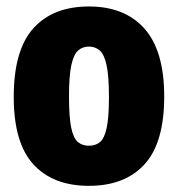

<svg xmlns="http://www.w3.org/2000/svg" viewBox="-20 -578 564 608"><path d="M261.5 10.5Q148 10.5 85.8 -57.5Q23.5 -125.5 23.5 -271Q23.5 -419.5 85.8 -488.5Q148 -557.5 261.5 -557.5Q375.5 -557.5 437.8 -487Q500 -416.5 500 -272.5Q500 -126 437.8 -57.8Q375.5 10.5 261.5 10.5ZM261.5 -116.5Q282.5 -116.5 296.5 -128Q310.5 -139.5 317.8 -172.8Q325 -206 325 -270.5Q325 -337 317.5 -371.5Q310 -406 295.8 -418.2Q281.5 -430.5 261.5 -430.5Q241.5 -430.5 227.5 -418.2Q213.5 -406 206 -372.2Q198.5 -338.5 198.5 -273Q198.5 -207 205.5 -173.5Q212.5 -140 226.8 -128.2Q241 -116.5 261.5 -116.5Z"/></svg>

Font: Encode Sans Condensed Condensed ExtraBold
Style: Regular
Weight: 800
Width: 3
Designer: Multiple Designers
Foundry: Impallari Type
Version: Version 3.000; ttfautohint (v1.8.3) -l 8 -r 50 -G 200 -x 14 